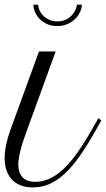

<svg xmlns="http://www.w3.org/2000/svg" viewBox="-63 -801 458 830"><path d="M105.5 -578.6H177.7L53.2 -236.8Q46.4 -217.8 39.6 -198Q32.7 -178.2 27.6 -158.9Q22.5 -139.6 19.3 -121.8Q16.1 -104 16.1 -88.9Q16.1 -55.2 33.9 -35.2Q51.8 -15.1 89.4 -15.1Q122.1 -15.1 152.6 -29.3Q183.1 -43.5 213.1 -72Q243.2 -100.6 273.4 -143.8Q303.7 -187 336.4 -244.6L361.8 -289.6L375 -280.3L349.6 -235.4Q314 -172.4 281.5 -126.2Q249 -80.1 216.6 -50Q184.1 -20 150.4 -5.4Q116.7 9.3 78.6 9.3Q48.8 9.3 26.1 0.2Q3.4 -8.8 -12 -25.4Q-27.3 -42 -35.2 -65.4Q-43 -88.9 -43 -117.7Q-43 -143.1 -36.9 -173.3Q-30.8 -203.6 -19 -236.8ZM291 -780.8Q290.5 -765.6 283.2 -749.3Q275.9 -732.9 262.2 -719.5Q248.5 -706.1 229 -697.3Q209.5 -688.5 184.6 -688.5Q159.7 -688.5 140.6 -697Q121.6 -705.6 108.4 -719.2Q95.2 -732.9 88.4 -749Q81.5 -765.1 81.1 -780.8H101.6Q102.1 -769.5 107.7 -756.8Q113.3 -744.1 123.8 -733.4Q134.3 -722.7 149.7 -715.6Q165 -708.5 185.1 -708.5Q205.1 -708.5 220.5 -715.6Q235.8 -722.7 246.3 -733.6Q256.8 -744.6 262.7 -757.1Q268.6 -769.5 269.5 -780.8Z"/></svg>

Font: Petit Formal Script
Style: Regular
Weight: 400
Version: Version 1.001; ttfautohint (v0.8) -G 200 -r 50